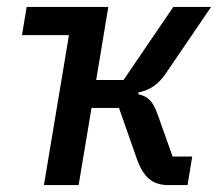

<svg xmlns="http://www.w3.org/2000/svg" viewBox="-20 -536 640 556"><path d="M107.2 0H207.7L245 -223.4H324.6L376.4 -75.6C396 -21 422.6 0 468 0H523.1L536.6 -82.7H479.8L437.1 -202.8C422.6 -244.7 407.7 -257.1 380.3 -263.1L381.4 -268.5C414.1 -275.2 438.6 -290.8 462 -326L591.3 -516H481.9L337.7 -304.3H258.5L293.7 -516H57.2L43.7 -434.3H179.7Z"/></svg>

Font: Margiela Mono Italic Medium It
Style: Regular
Weight: 500
Designer: Mike Abbink, Paul van der Laan, Pieter van Rosmalen
Foundry: Bold Monday
Version: Version 2.003 2021